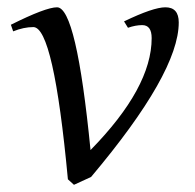

<svg xmlns="http://www.w3.org/2000/svg" viewBox="-20 -499 533 526"><path d="M182.6 7.3 166 -7.8Q127 -424.8 71.3 -424.8Q44.9 -424.8 16.1 -413.1L9.8 -431.2Q105.5 -479 136.2 -479Q189.5 -479 228 -87.9Q395.5 -258.8 395.5 -394.5Q395.5 -430.2 369.6 -430.2Q351.6 -430.2 330.6 -422.9L319.8 -440.4Q399.9 -479 433.1 -479Q469.7 -479 469.7 -437.5Q469.7 -299.3 229.5 -14.2Z"/></svg>

Font: Kelvinch
Style: Italic
Weight: 400
Italic angle: -10°
Designer: Paul James Miller
Foundry: High-Logic / Made with FontCreator
Version: Version 3.40;July 22, 2017;FontCreator 11.0.0.2388 64-bit